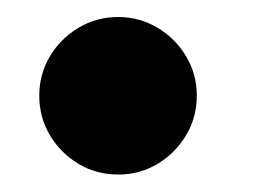

<svg xmlns="http://www.w3.org/2000/svg" viewBox="-20 -190 300 220"><path d="M115.5 10Q90.5 10 70 -2.2Q49.5 -14.5 37.2 -35Q25 -55.5 25 -80.5Q25 -105 37.2 -125.5Q49.5 -146 70 -158.2Q90.5 -170.5 115.5 -170.5Q140 -170.5 160.5 -158.2Q181 -146 193.2 -125.5Q205.5 -105 205.5 -80.5Q205.5 -55.5 193.2 -35Q181 -14.5 160.5 -2.2Q140 10 115.5 10Z"/></svg>

Font: Bodoni Moda 9pt
Style: Bold Italic
Weight: 700
Italic angle: -13°
Designer: Owen Earl
Foundry: indestructible type
Version: Version 2.004